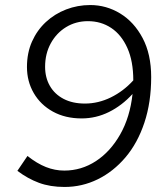

<svg xmlns="http://www.w3.org/2000/svg" viewBox="-20 -731 645 762"><path d="M338 -711Q402 -711 457 -677.5Q512 -644 546 -580Q580 -516 580 -425Q580 -325 553 -244Q526 -163 478 -106.5Q430 -50 368 -19.5Q306 11 236 11Q179 11 134.5 -5.5Q90 -22 49 -53L89 -112Q127 -82 162.5 -68Q198 -54 235 -54Q303 -54 360.5 -91.5Q418 -129 457 -197.5Q496 -266 506 -358Q464 -312 412.5 -286.5Q361 -261 304 -261Q239 -261 190 -288Q141 -315 114 -361.5Q87 -408 87 -465Q87 -521 107 -566Q127 -611 162 -643.5Q197 -676 242.5 -693.5Q288 -711 338 -711ZM329 -647Q281 -647 242.5 -623.5Q204 -600 181.5 -559Q159 -518 159 -466Q159 -423 178 -390Q197 -357 232.5 -338.5Q268 -320 317 -320Q370 -320 420 -344.5Q470 -369 509 -412Q509 -488 485.5 -540.5Q462 -593 421.5 -620Q381 -647 329 -647Z"/></svg>

Font: Red Hat Display VF
Style: Italic
Weight: 300
Italic angle: -12°
Designer: Pentagram, MCKL
Foundry: Pentagram, MCKL
Version: Version 1.023